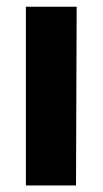

<svg xmlns="http://www.w3.org/2000/svg" viewBox="-20 -566 313 586"><path d="M59 0V-545.5H214L212 0Z"/></svg>

Font: Spline Sans
Style: Bold
Weight: 700
Designer: Eben Sorkin, Mirko Velimirovic
Foundry: Sorkin Type
Version: Version 1.000; ttfautohint (v1.8.3)